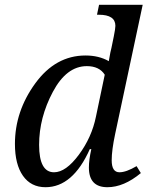

<svg xmlns="http://www.w3.org/2000/svg" viewBox="-20 -780 622 810"><path d="M365.2 -150.9H358.9Q287.1 9.8 171.9 9.8Q110.8 9.8 76.9 -38.3Q43 -86.4 43 -172.9Q43 -310.5 128.7 -428.2Q214.4 -545.9 340.8 -545.9Q397 -545.9 439 -522Q446.8 -567.9 450.2 -578.1L460 -626Q466.8 -659.7 466.8 -670.9Q466.8 -717.8 397 -717.8H389.2L397.9 -759.8H582L465.8 -214.8Q451.2 -146 451.2 -104Q451.2 -53.2 483.9 -53.2Q512.2 -53.2 556.2 -79.1L574.2 -49.8Q502.4 9.8 433.1 9.8Q355 9.8 355 -73.2Q355 -105 365.2 -150.9ZM421.9 -464.8Q398.9 -501 346.2 -501Q260.7 -501 202.9 -392.3Q145 -283.7 145 -168.9Q145 -53.2 208 -53.2Q257.8 -53.2 312.5 -127Q367.2 -200.7 384.8 -288.1Z"/></svg>

Font: Droid Serif
Style: Italic
Weight: 400
Italic angle: -12°
Designer: Monotype Design team
Foundry: Monotype Imaging Inc.
Version: Version 1.03